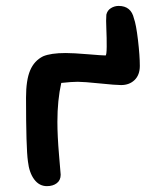

<svg xmlns="http://www.w3.org/2000/svg" viewBox="-20 -633 518 655"><path d="M140.1 2Q113.8 2 96.7 -21Q79.6 -43.9 75.2 -83Q68.8 -128.4 68.8 -299.8Q68.8 -359.9 82.8 -392.8Q96.7 -425.8 127 -440.9Q153.3 -452.1 204.1 -452.1Q229.5 -452.1 279.1 -448Q328.6 -443.8 339.8 -443.8Q343.8 -443.8 344 -473.6Q344.2 -503.4 342.8 -534.4Q341.3 -565.4 342.8 -583Q346.2 -597.7 358.4 -605.2Q370.6 -612.8 384.8 -612.8Q427.2 -612.8 437 -569.8Q444.3 -550.3 450.7 -496.6Q457 -442.9 457 -408.2Q457 -377.4 439.2 -360.1Q421.4 -342.8 393.1 -342.8Q374.5 -342.8 320.3 -348.4Q266.1 -354 245.1 -354Q225.1 -354 189 -350.1Q175.8 -291 175.8 -217.8Q175.8 -168.9 181.4 -104.2Q187 -39.6 187 -37.1Q187 -18.1 173.8 -8.1Q160.6 2 140.1 2Z"/></svg>

Font: Shantell Sans Irregular Bouncy
Style: Regular
Weight: 500
Designer: Stephen Nixon, Anya Danilova, Shantell Martin
Foundry: Arrow Type
Version: Version 1.006;[9816181b4]